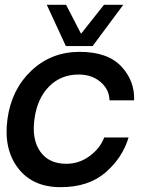

<svg xmlns="http://www.w3.org/2000/svg" viewBox="-20 -770 609 796"><path d="M174 -750H254L316 -630L411 -750H491L364 -579H253ZM11 -277Q28 -400 110.5 -477.5Q193 -555 310 -555Q426 -555 482.5 -495Q539 -435 536 -354H434Q433 -399 397 -430Q361 -461 306 -461Q232 -461 183 -411Q134 -361 123 -277Q111 -193 146.5 -142Q182 -91 255 -91Q308 -91 351.5 -123Q395 -155 412 -200H513Q488 -116 417.5 -55Q347 6 231 6Q115 6 54.5 -73.5Q-6 -153 11 -277Z"/></svg>

Font: Oakes Grotesk Medium
Style: Italic
Weight: 500
Italic angle: -8°
Designer: Samuel Oakes
Foundry: Samuel Oakes
Version: Version 1.000;PS 001.000;hotconv 1.0.88;makeotf.lib2.5.64775